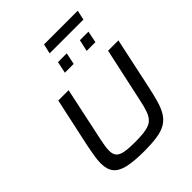

<svg xmlns="http://www.w3.org/2000/svg" viewBox="-281 -1210 1382 1382"><g transform="rotate(-45 410.0 -519.0)"><path d="M374 8Q270 8 208 -6.5Q146 -21 118.5 -56Q91 -91 91 -152Q91 -183 97 -220.5Q103 -258 112 -304L195 -688H300L212 -274Q205 -242 201.5 -217.5Q198 -193 198 -173Q198 -139 214 -119.5Q230 -100 268.5 -92.5Q307 -85 373 -85Q443 -85 485.5 -93Q528 -101 550.5 -121.5Q573 -142 586.5 -178.5Q600 -215 612 -274L702 -688H807L725 -304Q709 -229 693.5 -175.5Q678 -122 655.5 -86.5Q633 -51 598 -30Q563 -9 508.5 -0.5Q454 8 374 8ZM592 -796 612 -885H699L681 -796ZM370 -796 389 -885H478L460 -796ZM391 -972 408 -1046H751L735 -972Z"/></g></svg>

Font: Saira Expanded Medium
Style: Italic
Weight: 500
Width: 7
Italic angle: -12°
Designer: Hector Gatti with collaboration of the Omnibus-Type team
Foundry: Omnibus-Type
Version: Version 1.101